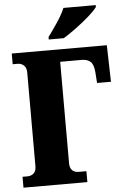

<svg xmlns="http://www.w3.org/2000/svg" viewBox="-61 -975 668 1018"><g transform="rotate(-5 273.0 -465.5)"><path d="M224 -771V-784Q247 -815 274.5 -856Q302 -897 316 -931H488V-921Q479 -908 458.5 -888.5Q438 -869 410.5 -847Q383 -825 355 -805Q327 -785 304 -771ZM22 0V-58H48Q68 -58 81.5 -70Q95 -82 95 -108V-606Q95 -632 81.5 -644.5Q68 -657 48 -657H22V-714H528L533 -519H459L455 -576Q452 -618 435 -633Q418 -648 389 -648H274V-108Q274 -82 287 -70Q300 -58 320 -58H362V0Z"/></g></svg>

Font: Noto Serif Condensed Black
Style: Regular
Weight: 900
Width: 3
Designer: Monotype Design Team
Foundry: Monotype Imaging Inc.
Version: Version 2.015; ttfautohint (v1.8.4.7-5d5b)